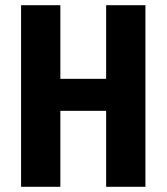

<svg xmlns="http://www.w3.org/2000/svg" viewBox="-20 -718 640 738"><path d="M388 -292H212V0H61V-698H212V-415H388V-698H539V0H388Z"/></svg>

Font: iA Writer Mono V
Style: Regular
Weight: 400
Designer: Mike Abbink, Paul van der Laan, Pieter van Rosmalen
Foundry: Bold Monday
Version: Version 2.000